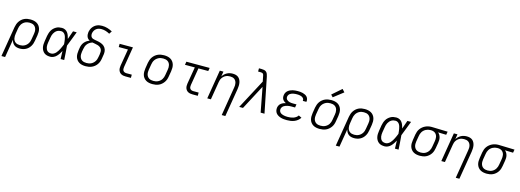

<svg xmlns="http://www.w3.org/2000/svg" viewBox="1 -1939 9006 3328"><g transform="rotate(15 4504.0 -275.0)"><path d="M-1 215 89 -328Q94 -355 103 -381.5Q112 -408 128 -432Q144 -456 166 -475.5Q188 -495 214 -507Q240 -519 267.5 -523.5Q295 -528 322 -528Q353 -528 382.5 -522Q412 -516 437 -501.5Q462 -487 479.5 -464Q497 -441 505.5 -413Q514 -385 514 -354Q514 -323 509 -292L492 -192Q488 -166 479.5 -140.5Q471 -115 456.5 -91Q442 -67 421.5 -47.5Q401 -28 376 -15.5Q351 -3 324.5 2.5Q298 8 272 8Q244 8 217.5 1.5Q191 -5 170.5 -21Q150 -37 137 -60.5Q124 -84 119 -110L65 215ZM258 -50Q278 -50 298.5 -54Q319 -58 338 -67.5Q357 -77 373 -91.5Q389 -106 400.5 -124Q412 -142 418.5 -162Q425 -182 428 -202L445 -302Q449 -323 449 -344.5Q449 -366 444 -385.5Q439 -405 428 -422Q417 -439 400.5 -450Q384 -461 363.5 -465.5Q343 -470 321 -470Q301 -470 281 -466Q261 -462 242 -452.5Q223 -443 207 -428Q191 -413 180 -395.5Q169 -378 162.5 -358Q156 -338 153 -319L138 -225Q134 -203 133.5 -181.5Q133 -160 137 -139.5Q141 -119 151.5 -101.5Q162 -84 178.5 -72Q195 -60 215.5 -55Q236 -50 258 -50Z M819 8Q789 8 761 1.5Q733 -5 711.5 -21.5Q690 -38 676 -61.5Q662 -85 656 -112.5Q650 -140 651 -169.5Q652 -199 657 -228L673 -328Q678 -354 686 -379Q694 -404 707.5 -428Q721 -452 741.5 -471.5Q762 -491 786 -504.5Q810 -518 836 -523Q862 -528 888 -528Q919 -528 946 -514.5Q973 -501 990 -477.5Q1007 -454 1017 -426Q1027 -398 1034 -369Q1047 -407 1060.5 -444.5Q1074 -482 1087 -520H1153Q1127 -454 1102 -387Q1077 -320 1050 -254Q1056 -191 1060 -127Q1064 -63 1068 0H1003Q1002 -36 1001 -72Q1000 -108 999 -144Q985 -117 967.5 -90.5Q950 -64 928 -41.5Q906 -19 877 -5.5Q848 8 819 8ZM819 -50Q842 -50 864 -62Q886 -74 903 -92.5Q920 -111 932.5 -132Q945 -153 956 -174.5Q967 -196 976.5 -218.5Q986 -241 995 -263Q993 -285 991 -306.5Q989 -328 985 -349.5Q981 -371 975 -391.5Q969 -412 958 -429.5Q947 -447 929 -458.5Q911 -470 888 -470Q869 -470 850 -465.5Q831 -461 814 -450.5Q797 -440 783.5 -424.5Q770 -409 760.5 -391.5Q751 -374 745.5 -355.5Q740 -337 737 -318L720 -218Q717 -199 716 -179Q715 -159 718 -140Q721 -121 728.5 -104Q736 -87 749 -74Q762 -61 780.5 -55.5Q799 -50 819 -50Z M1452 8Q1421 8 1391 2Q1361 -4 1336.5 -18.5Q1312 -33 1294 -56Q1276 -79 1268 -107Q1260 -135 1260 -166Q1260 -197 1265 -228L1273 -277Q1277 -303 1287.5 -328.5Q1298 -354 1316.5 -376Q1335 -398 1358.5 -413.5Q1382 -429 1408 -438Q1390 -447 1376 -461.5Q1362 -476 1355 -495Q1348 -514 1346.5 -535.5Q1345 -557 1348 -579Q1352 -601 1361 -623.5Q1370 -646 1384.5 -666Q1399 -686 1418.5 -701.5Q1438 -717 1460 -726.5Q1482 -736 1505 -739.5Q1528 -743 1551 -743Q1602 -743 1648.5 -729Q1695 -715 1736 -692L1703 -642Q1670 -661 1632.5 -673Q1595 -685 1554 -685Q1531 -685 1507 -679Q1483 -673 1462.5 -657.5Q1442 -642 1429.5 -619.5Q1417 -597 1413 -574Q1410 -555 1413.5 -536Q1417 -517 1428 -503.5Q1439 -490 1456.5 -484Q1474 -478 1492.5 -474.5Q1511 -471 1529.5 -468Q1548 -465 1566 -460.5Q1584 -456 1601.5 -450Q1619 -444 1634.5 -435Q1650 -426 1663 -414Q1676 -402 1685.5 -387Q1695 -372 1700.5 -354.5Q1706 -337 1707 -318Q1708 -299 1706 -280Q1704 -261 1700 -242L1692 -192Q1688 -165 1678.5 -138Q1669 -111 1652 -86.5Q1635 -62 1611.5 -43Q1588 -24 1561.5 -12.5Q1535 -1 1507 3.5Q1479 8 1452 8ZM1452 -50Q1472 -50 1493 -53.5Q1514 -57 1533.5 -66Q1553 -75 1570 -90Q1587 -105 1599 -123Q1611 -141 1618 -161Q1625 -181 1628 -202L1637 -251Q1641 -276 1641 -301Q1641 -326 1630.5 -346.5Q1620 -367 1600.5 -380.5Q1581 -394 1558.5 -400.5Q1536 -407 1512 -411Q1488 -415 1464 -420Q1439 -413 1416 -398.5Q1393 -384 1376 -363Q1359 -342 1350 -317.5Q1341 -293 1337 -268L1328 -218Q1325 -197 1324.5 -175.5Q1324 -154 1329 -134.5Q1334 -115 1345 -98Q1356 -81 1373 -70Q1390 -59 1410.5 -54.5Q1431 -50 1452 -50Z M2171 0Q2149 0 2128.5 -3.5Q2108 -7 2090 -16.5Q2072 -26 2059.5 -41.5Q2047 -57 2040.5 -76Q2034 -95 2034 -116.5Q2034 -138 2037 -159L2088 -462H1923V-520H2162L2101 -150Q2098 -132 2099.5 -114.5Q2101 -97 2110.5 -83.5Q2120 -70 2136.5 -64Q2153 -58 2171 -58H2265V0Z M2652 8Q2652 8 2652 8Q2652 8 2652 8Q2621 8 2591 2Q2561 -4 2536.5 -18.5Q2512 -33 2494 -56Q2476 -79 2468 -107Q2460 -135 2460 -166Q2460 -197 2465 -228L2481 -328Q2486 -355 2495.5 -382Q2505 -409 2521.5 -433Q2538 -457 2561.5 -476.5Q2585 -496 2611.5 -507.5Q2638 -519 2666 -523.5Q2694 -528 2721 -528Q2721 -528 2721 -528Q2721 -528 2721 -528Q2752 -528 2782 -522Q2812 -516 2837 -501.5Q2862 -487 2879.5 -464Q2897 -441 2905.5 -413Q2914 -385 2914 -354Q2914 -323 2909 -292L2892 -192Q2888 -165 2878.5 -138Q2869 -111 2852 -87Q2835 -63 2812 -43.5Q2789 -24 2762.5 -12.5Q2736 -1 2708 3.5Q2680 8 2652 8ZM2653 -50Q2673 -50 2694 -53.5Q2715 -57 2734.5 -66.5Q2754 -76 2771 -90.5Q2788 -105 2799.5 -123Q2811 -141 2818 -161Q2825 -181 2828 -202L2845 -302Q2849 -323 2849 -344.5Q2849 -366 2844 -386Q2839 -406 2828 -422.5Q2817 -439 2800 -450Q2783 -461 2762.5 -465.5Q2742 -470 2720 -470Q2700 -470 2679.5 -466.5Q2659 -463 2639.5 -453.5Q2620 -444 2603 -429.5Q2586 -415 2574 -397Q2562 -379 2555 -359Q2548 -339 2545 -318L2528 -218Q2525 -197 2524.5 -175.5Q2524 -154 2529 -134Q2534 -114 2545.5 -97.5Q2557 -81 2573.5 -70Q2590 -59 2611 -54.5Q2632 -50 2653 -50Z M3371 0Q3349 0 3328.5 -3.5Q3308 -7 3290 -16.5Q3272 -26 3259.5 -41.5Q3247 -57 3240.5 -76Q3234 -95 3234 -116.5Q3234 -138 3237 -159L3288 -462H3111L3121 -520H3539L3529 -462H3353L3301 -150Q3298 -132 3299.5 -114.5Q3301 -97 3310.5 -83.5Q3320 -70 3336.5 -64Q3353 -58 3371 -58H3465V0Z M3952 215 4037 -302Q4041 -323 4041.5 -344Q4042 -365 4037.5 -384.5Q4033 -404 4023 -421Q4013 -438 3997 -449.5Q3981 -461 3961 -465.5Q3941 -470 3920 -470Q3901 -470 3881.5 -466.5Q3862 -463 3843.5 -454Q3825 -445 3809 -431Q3793 -417 3781.5 -400Q3770 -383 3763.5 -364Q3757 -345 3754 -325L3700 0H3635L3721 -520H3786L3771 -429Q3785 -452 3805.5 -471.5Q3826 -491 3850 -504Q3874 -517 3900.5 -522.5Q3927 -528 3952 -528Q3981 -528 4008 -521Q4035 -514 4055 -497Q4075 -480 4087 -455.5Q4099 -431 4103.5 -404Q4108 -377 4106.5 -349Q4105 -321 4101 -292L4017 215Z M4208 0 4489 -529 4471 -619V-620Q4469 -631 4466 -642.5Q4463 -654 4455.5 -662.5Q4448 -671 4436 -674Q4424 -677 4412 -677H4366V-735H4412Q4436 -735 4459 -730.5Q4482 -726 4498.5 -711Q4515 -696 4522.5 -674.5Q4530 -653 4535 -631L4662 0H4593L4509 -441L4276 0Z M5065 8Q5037 8 5009.5 5.5Q4982 3 4956.5 -4.5Q4931 -12 4908 -25Q4885 -38 4869 -58Q4853 -78 4847 -104.5Q4841 -131 4845 -159Q4849 -181 4860 -201.5Q4871 -222 4889.5 -236Q4908 -250 4929 -259Q4950 -268 4972 -273Q4954 -281 4938.5 -293.5Q4923 -306 4913 -322.5Q4903 -339 4900.5 -360Q4898 -381 4902 -402Q4905 -424 4916.5 -444.5Q4928 -465 4946.5 -480Q4965 -495 4986.5 -504.5Q5008 -514 5030 -519Q5052 -524 5074.5 -526Q5097 -528 5118 -528Q5142 -528 5165.5 -526Q5189 -524 5211 -518Q5233 -512 5253 -502Q5273 -492 5287.5 -476Q5302 -460 5308.5 -437.5Q5315 -415 5311 -392Q5311 -390 5311 -388.5Q5311 -387 5310 -386H5246Q5246 -386 5246 -387Q5246 -388 5246 -389Q5249 -404 5243.5 -417.5Q5238 -431 5228 -440.5Q5218 -450 5205 -455.5Q5192 -461 5177.5 -464.5Q5163 -468 5148 -469Q5133 -470 5118 -470Q5103 -470 5088 -469Q5073 -468 5058 -465Q5043 -462 5028 -457Q5013 -452 4999.5 -443Q4986 -434 4977 -420Q4968 -406 4965 -392Q4962 -376 4966 -360.5Q4970 -345 4980 -334.5Q4990 -324 5003 -317Q5016 -310 5031 -306Q5046 -302 5061.5 -300.5Q5077 -299 5093 -299H5156L5146 -241H5084Q5067 -241 5049.5 -240Q5032 -239 5015 -235.5Q4998 -232 4981 -226Q4964 -220 4948.5 -210Q4933 -200 4922.5 -184.5Q4912 -169 4909 -152Q4906 -133 4911.5 -116Q4917 -99 4929.5 -87Q4942 -75 4958.5 -68Q4975 -61 4992.5 -57Q5010 -53 5028.5 -51.5Q5047 -50 5065 -50Q5089 -50 5114 -53Q5139 -56 5163 -64Q5187 -72 5209 -87Q5231 -102 5245 -124L5299 -98Q5281 -69 5253 -47Q5225 -25 5193.5 -13Q5162 -1 5129.5 3.5Q5097 8 5065 8Z M5652 8Q5652 8 5652 8Q5652 8 5652 8Q5621 8 5591 2Q5561 -4 5536.5 -18.5Q5512 -33 5494 -56Q5476 -79 5468 -107Q5460 -135 5460 -166Q5460 -197 5465 -228L5481 -328Q5486 -355 5495.5 -382Q5505 -409 5521.5 -433Q5538 -457 5561.5 -476.5Q5585 -496 5611.5 -507.5Q5638 -519 5666 -523.5Q5694 -528 5721 -528Q5721 -528 5721 -528Q5721 -528 5721 -528Q5752 -528 5782 -522Q5812 -516 5837 -501.5Q5862 -487 5879.5 -464Q5897 -441 5905.5 -413Q5914 -385 5914 -354Q5914 -323 5909 -292L5892 -192Q5888 -165 5878.5 -138Q5869 -111 5852 -87Q5835 -63 5812 -43.5Q5789 -24 5762.5 -12.5Q5736 -1 5708 3.5Q5680 8 5652 8ZM5653 -50Q5673 -50 5694 -53.5Q5715 -57 5734.5 -66.5Q5754 -76 5771 -90.5Q5788 -105 5799.5 -123Q5811 -141 5818 -161Q5825 -181 5828 -202L5845 -302Q5849 -323 5849 -344.5Q5849 -366 5844 -386Q5839 -406 5828 -422.5Q5817 -439 5800 -450Q5783 -461 5762.5 -465.5Q5742 -470 5720 -470Q5700 -470 5679.5 -466.5Q5659 -463 5639.5 -453.5Q5620 -444 5603 -429.5Q5586 -415 5574 -397Q5562 -379 5555 -359Q5548 -339 5545 -318L5528 -218Q5525 -197 5524.5 -175.5Q5524 -154 5529 -134Q5534 -114 5545.5 -97.5Q5557 -81 5573.5 -70Q5590 -59 5611 -54.5Q5632 -50 5653 -50ZM5730 -580 5693 -620 5859 -765 5904 -715Z M5999 215 6089 -328Q6094 -355 6103 -381.5Q6112 -408 6128 -432Q6144 -456 6166 -475.5Q6188 -495 6214 -507Q6240 -519 6267.5 -523.5Q6295 -528 6322 -528Q6353 -528 6382.5 -522Q6412 -516 6437 -501.5Q6462 -487 6479.5 -464Q6497 -441 6505.5 -413Q6514 -385 6514 -354Q6514 -323 6509 -292L6492 -192Q6488 -166 6479.5 -140.5Q6471 -115 6456.5 -91Q6442 -67 6421.5 -47.5Q6401 -28 6376 -15.5Q6351 -3 6324.5 2.5Q6298 8 6272 8Q6244 8 6217.5 1.5Q6191 -5 6170.5 -21Q6150 -37 6137 -60.5Q6124 -84 6119 -110L6065 215ZM6258 -50Q6278 -50 6298.5 -54Q6319 -58 6338 -67.5Q6357 -77 6373 -91.5Q6389 -106 6400.5 -124Q6412 -142 6418.5 -162Q6425 -182 6428 -202L6445 -302Q6449 -323 6449 -344.5Q6449 -366 6444 -385.5Q6439 -405 6428 -422Q6417 -439 6400.5 -450Q6384 -461 6363.5 -465.5Q6343 -470 6321 -470Q6301 -470 6281 -466Q6261 -462 6242 -452.5Q6223 -443 6207 -428Q6191 -413 6180 -395.5Q6169 -378 6162.5 -358Q6156 -338 6153 -319L6138 -225Q6134 -203 6133.5 -181.5Q6133 -160 6137 -139.5Q6141 -119 6151.5 -101.5Q6162 -84 6178.5 -72Q6195 -60 6215.5 -55Q6236 -50 6258 -50Z M6819 8Q6789 8 6761 1.5Q6733 -5 6711.5 -21.5Q6690 -38 6676 -61.5Q6662 -85 6656 -112.5Q6650 -140 6651 -169.5Q6652 -199 6657 -228L6673 -328Q6678 -354 6686 -379Q6694 -404 6707.5 -428Q6721 -452 6741.5 -471.5Q6762 -491 6786 -504.5Q6810 -518 6836 -523Q6862 -528 6888 -528Q6919 -528 6946 -514.5Q6973 -501 6990 -477.5Q7007 -454 7017 -426Q7027 -398 7034 -369Q7047 -407 7060.5 -444.5Q7074 -482 7087 -520H7153Q7127 -454 7102 -387Q7077 -320 7050 -254Q7056 -191 7060 -127Q7064 -63 7068 0H7003Q7002 -36 7001 -72Q7000 -108 6999 -144Q6985 -117 6967.5 -90.5Q6950 -64 6928 -41.5Q6906 -19 6877 -5.5Q6848 8 6819 8ZM6819 -50Q6842 -50 6864 -62Q6886 -74 6903 -92.5Q6920 -111 6932.5 -132Q6945 -153 6956 -174.5Q6967 -196 6976.5 -218.5Q6986 -241 6995 -263Q6993 -285 6991 -306.5Q6989 -328 6985 -349.5Q6981 -371 6975 -391.5Q6969 -412 6958 -429.5Q6947 -447 6929 -458.5Q6911 -470 6888 -470Q6869 -470 6850 -465.5Q6831 -461 6814 -450.5Q6797 -440 6783.5 -424.5Q6770 -409 6760.5 -391.5Q6751 -374 6745.5 -355.5Q6740 -337 6737 -318L6720 -218Q6717 -199 6716 -179Q6715 -159 6718 -140Q6721 -121 6728.5 -104Q6736 -87 6749 -74Q6762 -61 6780.5 -55.5Q6799 -50 6819 -50Z M7452 8Q7421 8 7391 2Q7361 -4 7336 -18.5Q7311 -33 7293.5 -56Q7276 -79 7267.5 -107Q7259 -135 7259.5 -166Q7260 -197 7265 -228L7281 -328Q7286 -355 7295 -381Q7304 -407 7320.5 -430.5Q7337 -454 7360 -473Q7383 -492 7408.5 -504Q7434 -516 7461.5 -522Q7489 -528 7515 -528Q7519 -528 7523 -528Q7527 -528 7531 -528L7809 -520L7799 -462L7652 -466Q7670 -452 7682 -432Q7694 -412 7700 -389Q7706 -366 7705.5 -341.5Q7705 -317 7701 -292L7684 -192Q7680 -165 7671 -138.5Q7662 -112 7646 -88Q7630 -64 7607.5 -44.5Q7585 -25 7559 -13Q7533 -1 7505.5 3.5Q7478 8 7452 8ZM7452 -50Q7472 -50 7492.5 -54Q7513 -58 7531.5 -67.5Q7550 -77 7566 -92Q7582 -107 7593 -125Q7604 -143 7610.5 -162.5Q7617 -182 7620 -202L7637 -302Q7640 -321 7641 -341Q7642 -361 7638.5 -380Q7635 -399 7626 -415.5Q7617 -432 7603 -444Q7589 -456 7571 -462.5Q7553 -469 7533 -470H7522Q7519 -470 7516.5 -470Q7514 -470 7511 -470Q7492 -470 7472 -465Q7452 -460 7433.5 -450.5Q7415 -441 7399 -426.5Q7383 -412 7372 -394.5Q7361 -377 7354.5 -357.5Q7348 -338 7345 -318L7328 -218Q7325 -197 7324.5 -175.5Q7324 -154 7329 -134.5Q7334 -115 7345 -98Q7356 -81 7373 -70Q7390 -59 7410.5 -54.5Q7431 -50 7452 -50Z M8152 215 8237 -302Q8241 -323 8241.5 -344Q8242 -365 8237.5 -384.5Q8233 -404 8223 -421Q8213 -438 8197 -449.5Q8181 -461 8161 -465.5Q8141 -470 8120 -470Q8101 -470 8081.5 -466.5Q8062 -463 8043.5 -454Q8025 -445 8009 -431Q7993 -417 7981.5 -400Q7970 -383 7963.5 -364Q7957 -345 7954 -325L7900 0H7835L7921 -520H7986L7971 -429Q7985 -452 8005.5 -471.5Q8026 -491 8050 -504Q8074 -517 8100.5 -522.5Q8127 -528 8152 -528Q8181 -528 8208 -521Q8235 -514 8255 -497Q8275 -480 8287 -455.5Q8299 -431 8303.5 -404Q8308 -377 8306.5 -349Q8305 -321 8301 -292L8217 215Z M8652 8Q8621 8 8591 2Q8561 -4 8536 -18.5Q8511 -33 8493.5 -56Q8476 -79 8467.5 -107Q8459 -135 8459.5 -166Q8460 -197 8465 -228L8481 -328Q8486 -355 8495 -381Q8504 -407 8520.5 -430.5Q8537 -454 8560 -473Q8583 -492 8608.5 -504Q8634 -516 8661.5 -522Q8689 -528 8715 -528Q8719 -528 8723 -528Q8727 -528 8731 -528L9009 -520L8999 -462L8852 -466Q8870 -452 8882 -432Q8894 -412 8900 -389Q8906 -366 8905.5 -341.5Q8905 -317 8901 -292L8884 -192Q8880 -165 8871 -138.5Q8862 -112 8846 -88Q8830 -64 8807.5 -44.5Q8785 -25 8759 -13Q8733 -1 8705.5 3.5Q8678 8 8652 8ZM8652 -50Q8672 -50 8692.5 -54Q8713 -58 8731.5 -67.5Q8750 -77 8766 -92Q8782 -107 8793 -125Q8804 -143 8810.5 -162.5Q8817 -182 8820 -202L8837 -302Q8840 -321 8841 -341Q8842 -361 8838.5 -380Q8835 -399 8826 -415.5Q8817 -432 8803 -444Q8789 -456 8771 -462.5Q8753 -469 8733 -470H8722Q8719 -470 8716.5 -470Q8714 -470 8711 -470Q8692 -470 8672 -465Q8652 -460 8633.5 -450.5Q8615 -441 8599 -426.5Q8583 -412 8572 -394.5Q8561 -377 8554.5 -357.5Q8548 -338 8545 -318L8528 -218Q8525 -197 8524.5 -175.5Q8524 -154 8529 -134.5Q8534 -115 8545 -98Q8556 -81 8573 -70Q8590 -59 8610.5 -54.5Q8631 -50 8652 -50Z"/></g></svg>

Font: Iosevka SS04 Light Extended
Style: Italic
Weight: 300
Width: 7
Italic angle: -9°
Monospace: yes
Designer: Belleve Invis
Foundry: Belleve Invis
Version: Version 19.0.0; ttfautohint (v1.8.4)